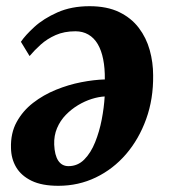

<svg xmlns="http://www.w3.org/2000/svg" viewBox="-20 -584 546 620"><path d="M47.5 -449Q61.5 -470 91 -497Q120.5 -524 165.5 -544Q210.5 -564 269 -564Q325.5 -564 364.8 -545Q404 -526 428.2 -494Q452.5 -462 463.5 -422.2Q474.5 -382.5 474.5 -341Q475.5 -264.5 452 -199.5Q428.5 -134.5 387 -86.2Q345.5 -38 289.5 -11Q233.5 16 168.5 16Q115.5 16 82 -0.2Q48.5 -16.5 32.2 -44Q16 -71.5 15.5 -106Q14 -154 33.8 -190Q53.5 -226 86.8 -251.8Q120 -277.5 160.5 -294Q201 -310.5 242.2 -318.5Q283.5 -326.5 318.5 -327.5Q319 -363.5 313.2 -392.5Q307.5 -421.5 295.5 -441.8Q283.5 -462 265.2 -472.5Q247 -483 223.5 -483Q187.5 -483 159.8 -470.8Q132 -458.5 111.5 -440Q91 -421.5 75.5 -403ZM201 -47.5Q231 -47.5 252.2 -69Q273.5 -90.5 287.2 -124.8Q301 -159 308.5 -198Q316 -237 318 -272.5Q298.5 -271.5 276.2 -264.5Q254 -257.5 232.2 -244.5Q210.5 -231.5 192.5 -213Q174.5 -194.5 164.2 -170.2Q154 -146 155 -117Q156.5 -82.5 168.2 -65Q180 -47.5 201 -47.5Z"/></svg>

Font: Merriweather 24pt ExtraBold
Style: Italic
Weight: 800
Italic angle: -7.8°
Version: Version 2.101